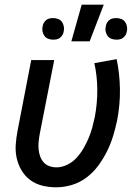

<svg xmlns="http://www.w3.org/2000/svg" viewBox="-20 -786 590 818"><path d="M219 12Q189 12 160.5 5Q132 -2 109.5 -18.5Q87 -35 72.5 -59Q58 -83 51.5 -111Q45 -139 47 -169Q49 -199 55 -230L113 -530H211L149 -214Q146 -197 144.5 -181Q143 -165 144.5 -149.5Q146 -134 151 -120Q156 -106 165.5 -95Q175 -84 189.5 -78.5Q204 -73 221 -73Q243 -73 266 -84Q289 -95 306 -113.5Q323 -132 335.5 -153.5Q348 -175 357.5 -197.5Q367 -220 373 -242.5Q379 -265 384 -288Q395 -347 394.5 -405Q394 -463 382 -517L477 -534Q490 -472 491 -406Q492 -340 479 -273Q472 -240 462 -207Q452 -174 436.5 -142.5Q421 -111 399.5 -81.5Q378 -52 349 -30Q320 -8 286 2Q252 12 219 12ZM476 -617Q464 -617 454 -621Q444 -625 438 -633.5Q432 -642 430 -653Q428 -664 431 -676Q432 -683 436.5 -690Q441 -697 447 -701.5Q453 -706 460.5 -707.5Q468 -709 476 -709Q487 -709 497 -705Q507 -701 513 -692.5Q519 -684 521 -673Q523 -662 520 -650Q519 -643 514.5 -636Q510 -629 504 -624.5Q498 -620 490.5 -618.5Q483 -617 476 -617ZM206 -617Q195 -617 185 -621Q175 -625 169 -633.5Q163 -642 161 -653Q159 -664 162 -676Q163 -683 167.5 -690Q172 -697 178 -701.5Q184 -706 191.5 -707.5Q199 -709 206 -709Q218 -709 228 -705Q238 -701 244 -692.5Q250 -684 252 -673Q254 -662 251 -650Q250 -643 245.5 -636Q241 -629 235 -624.5Q229 -620 221.5 -618.5Q214 -617 206 -617ZM284 -610 328 -766H422L362 -610Z"/></svg>

Font: Lode Dark Term
Style: Bold Italic
Weight: 700
Italic angle: -11°
Monospace: yes
Designer: Belleve Invis
Foundry: Belleve Invis
Version: Version 29.2.0